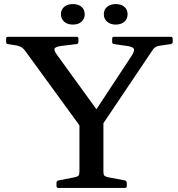

<svg xmlns="http://www.w3.org/2000/svg" viewBox="-20 -925 878 945"><path d="M371 0V-340H489V0ZM103 -676Q95 -687 85.5 -692.5Q76 -698 63 -701L19 -708Q10 -709 10 -719V-735Q10 -744 20 -744H357Q366 -744 366 -734V-719Q366 -709 356 -708L283 -699Q252 -695 248.5 -685.5Q245 -676 262 -653L483 -348L407 -315L627 -649Q644 -675 638.5 -685Q633 -695 604 -699L541 -708Q532 -709 532 -719V-735Q532 -744 542 -744H821Q830 -744 830 -734V-719Q830 -709 820 -708L766 -700Q752 -698 743.5 -692Q735 -686 728 -674L457 -271H398ZM267 0Q258 0 258 -10V-25Q258 -35 268 -37L350 -53Q363 -56 367 -61.5Q371 -67 371 -80V-213H489V-80Q489 -66 493.5 -61Q498 -56 510 -53L595 -37Q604 -34 604 -25V-9Q604 0 594 0ZM339 -804Q312 -804 296 -818Q280 -832 280 -855Q280 -878 296 -891.5Q312 -905 339 -905Q365 -905 381 -891.5Q397 -878 397 -855Q397 -832 381 -818Q365 -804 339 -804ZM549 -804Q524 -804 507.5 -818Q491 -832 491 -855Q491 -878 507.5 -891.5Q524 -905 549 -905Q576 -905 592 -891.5Q608 -878 608 -855Q608 -832 592 -818Q576 -804 549 -804Z"/></svg>

Font: Hahmlet Medium
Style: Regular
Weight: 500
Version: Version 1.002